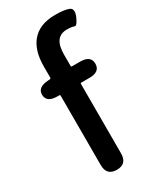

<svg xmlns="http://www.w3.org/2000/svg" viewBox="-205 -876 782 942"><g transform="rotate(-30 186.0 -405.0)"><path d="M164 0Q106 0 106 -60V-453Q106 -458 101 -458H90Q31 -458 29 -501Q28 -544 87 -548L100 -549Q106 -550 106 -556V-619Q106 -708 147 -757Q191 -810 280 -810Q332 -810 357 -800Q382 -790 365 -749Q347 -708 335 -713.5Q323 -719 294 -719Q221 -719 221 -620V-555Q221 -550 226 -550H272Q332 -550 332 -504Q332 -458 272 -458H226Q221 -458 221 -453V-60Q221 0 164 0Z"/></g></svg>

Font: Resource Han Rounded JP Medium
Style: Regular
Weight: 500
Designer: Cyano Hao (round all glyphs); Ryoko NISHIZUKA 西塚涼子 (kana, bopomofo & ideographs); Paul D. Hunt (Latin, Greek & Cyrillic)
Foundry: Cyano Hao
Version: 0.990